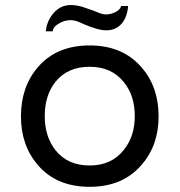

<svg xmlns="http://www.w3.org/2000/svg" viewBox="-20 -718 707 756"><path d="M333 -539.1Q202.1 -539.1 128.9 -453.1Q62.5 -376 62.5 -259.8Q62.5 -145.5 128.9 -68.4Q202.1 17.6 333 17.6Q462.9 17.6 537.1 -68.4Q604.5 -145.5 604.5 -259.8Q604.5 -376 537.1 -453.1Q462.9 -539.1 333 -539.1ZM333 -455.1Q418.9 -455.1 466.8 -395.5Q510.7 -342.8 510.7 -260.7Q510.7 -180.7 466.8 -127Q418.9 -66.4 333 -66.4Q246.1 -66.4 198.2 -127Q156.2 -180.7 156.2 -260.7Q156.2 -342.8 198.2 -395.5Q246.1 -455.1 333 -455.1ZM457 -694.3Q453.1 -679.7 435.5 -670.9Q418 -661.1 395.5 -661.1Q386.7 -661.1 373 -666Q365.2 -668.9 345.7 -676.8Q318.4 -686.5 303.7 -691.4Q278.3 -698.2 258.8 -698.2Q218.8 -698.2 191.4 -667Q165 -637.7 160.2 -594.7H187.5Q189.5 -613.3 212.9 -626Q234.4 -638.7 258.8 -638.7Q268.6 -638.7 282.2 -634.8Q291 -631.8 309.6 -623Q336.9 -611.3 351.6 -607.4Q377 -598.6 399.4 -598.6Q436.5 -598.6 460 -626Q481.4 -652.3 484.4 -694.3Z"/></svg>

Font: Gungsuh
Style: Regular
Weight: 400
Version: Version 2.21